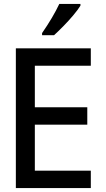

<svg xmlns="http://www.w3.org/2000/svg" viewBox="-20 -961 540 981"><path d="M61 0V-714H444V-625H158V-413H426V-324H158V-89H444V0ZM195 -792Q251 -873 283 -941H391V-932Q378 -911 354.5 -883Q331 -855 304 -827.5Q277 -800 256 -781H195Z"/></svg>

Font: Noto Sans Mono ExtraCondensed Medium
Style: Regular
Weight: 500
Width: 2
Designer: Monotype Design Team
Foundry: Monotype Imaging Inc.
Version: Version 2.014